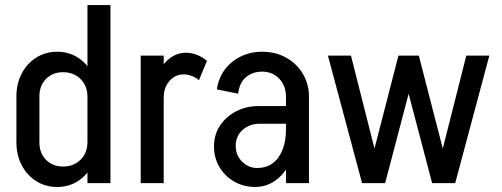

<svg xmlns="http://www.w3.org/2000/svg" viewBox="-20 -725 1987 760"><path d="M417.2 -503.8H326.2V-705H417.2ZM326.2 0V-505H417.2V0ZM45 -161V-344H136V-161ZM136 -344H45Q45 -394.2 66.1 -434.2Q87.2 -474.2 123.8 -497.2Q160.2 -520.2 206.5 -520.2L229.5 -439.2Q188.8 -439.2 162.4 -412.8Q136 -386.2 136 -344ZM366.2 -341.5H326.2Q326.2 -384.8 299.1 -412Q272 -439.2 229.5 -439.2L206.5 -520.2Q252 -520.2 288.4 -497Q324.8 -473.8 345.5 -433.1Q366.2 -392.5 366.2 -341.5ZM136 -161Q136 -118.8 162.4 -92.2Q188.8 -65.8 229.5 -65.8L206.5 15.2Q160.2 15.2 123.8 -7.8Q87.2 -30.8 66.1 -70.8Q45 -110.8 45 -161ZM366.2 -163.5Q366.2 -112.5 345.5 -72Q324.8 -31.5 288.4 -8.1Q252 15.2 206.5 15.2L229.5 -65.8Q272 -65.8 299.1 -93Q326.2 -120.2 326.2 -163.5Z M537 0V-505H628V0ZM587.2 -337.8Q587.2 -388.8 604.2 -429.2Q621.2 -469.8 650.4 -493Q679.5 -516.2 715.8 -516.2L707.8 -430.5Q673 -430.5 650.5 -404.2Q628 -378 628 -337.8ZM767.5 -407.5Q756 -418 739.4 -424.2Q722.8 -430.5 707.8 -430.5L715.8 -516.2Q739.2 -516.2 760.9 -507.4Q782.5 -498.5 799.2 -484Z M1112 0V-344.2H1203V0ZM989.5 15 997 -60Q1033 -60 1058.4 -78.1Q1083.8 -96.2 1097.9 -131Q1112 -165.8 1112 -213.5L1157 -216Q1157 -148.2 1135 -96Q1113 -43.8 1075.4 -14.4Q1037.8 15 989.5 15ZM989.5 15Q944.5 15 907.5 -6Q870.5 -27 848.8 -63.5Q827 -100 827 -145.2L913 -147.8Q913 -110 938.6 -85Q964.2 -60 997 -60ZM827 -145.2Q827 -191.5 850.5 -227.2Q874 -263 914.1 -284.1Q954.2 -305.2 1004.5 -305.2L1009.5 -235.2Q967.8 -235.2 940.4 -210.8Q913 -186.2 913 -147.8ZM1009.5 -235.2 1004.5 -305.2H1159.2V-235.2ZM1112 -213.5V-342.5H1157V-216ZM1203 -341.5H1112Q1112 -385.5 1085.2 -413.5Q1058.5 -441.5 1017.2 -441.5V-520.2Q1070.5 -520.2 1112.4 -497Q1154.2 -473.8 1178.6 -433.1Q1203 -392.5 1203 -341.5ZM922.8 -354.2 838.5 -371.2Q844.8 -415.5 869.2 -448.8Q893.8 -482 932.5 -501.1Q971.2 -520.2 1017.5 -520.2V-441.5Q981.2 -441.5 954.5 -420.2Q927.8 -399 922.8 -354.2Z M1698 0 1825.8 -505H1917L1781.8 0ZM1413.2 0 1278 -505H1369.2L1497 0ZM1427 0 1557.2 -505H1637.2L1504.5 0ZM1690.5 0 1557.8 -505H1637.8L1768 0Z"/></svg>

Font: Akshar Light
Style: Regular
Weight: 300
Designer: Tall Chai
Foundry: Tall Chai
Version: Version 1.100